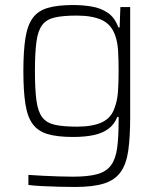

<svg xmlns="http://www.w3.org/2000/svg" viewBox="-20 -538 635 764"><path d="M278 206Q246 206 212 205Q178 204 146.5 202.5Q115 201 93 198V158Q121 160 152.5 161.5Q184 163 214.5 164Q245 165 270 165Q331 165 367 155Q403 145 421.5 120Q440 95 446 52Q452 9 452 -57V-73H447Q435 -43 411.5 -25.5Q388 -8 353 -0.5Q318 7 271 7Q208 7 169.5 -4.5Q131 -16 110 -44.5Q89 -73 81 -124.5Q73 -176 73 -255Q73 -334 81 -385.5Q89 -437 110 -466Q131 -495 170 -506.5Q209 -518 271 -518Q309 -518 345 -512Q381 -506 409 -487Q437 -468 451 -429H456L459 -510H498V-71Q498 7 490.5 60.5Q483 114 460.5 146Q438 178 394.5 192Q351 206 278 206ZM286 -34Q349 -34 386 -51.5Q423 -69 436 -109Q447 -138 449.5 -174Q452 -210 452 -255Q452 -300 450 -334.5Q448 -369 439 -395Q424 -440 386 -458Q348 -476 286 -476Q231 -476 198 -468.5Q165 -461 148 -438.5Q131 -416 125 -372Q119 -328 119 -255Q119 -182 125 -138Q131 -94 148 -71.5Q165 -49 198 -41.5Q231 -34 286 -34Z"/></svg>

Font: Saira Thin ExtraLight
Style: Regular
Weight: 250
Version: Version 1.101